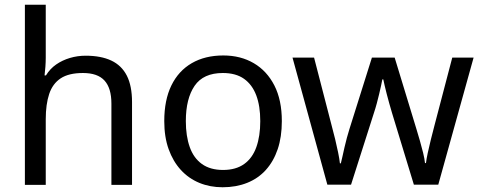

<svg xmlns="http://www.w3.org/2000/svg" viewBox="-20 -780 2029 810"><path d="M173 -537Q173 -518 171.5 -498Q170 -478 168 -462H174Q191 -490 217 -508Q243 -526 275 -535.5Q307 -545 341 -545Q406 -545 449.5 -524.5Q493 -504 515 -461Q537 -418 537 -349V0H450V-343Q450 -408 421 -440Q392 -472 330 -472Q270 -472 236 -449.5Q202 -427 187.5 -383.5Q173 -340 173 -277V0H85V-760H173Z M1169 -269Q1169 -202 1151.5 -150.5Q1134 -99 1101.5 -63Q1069 -27 1022.5 -8.5Q976 10 919 10Q866 10 821 -8.5Q776 -27 743 -63Q710 -99 691.5 -150.5Q673 -202 673 -269Q673 -358 703 -419.5Q733 -481 789 -513.5Q845 -546 922 -546Q995 -546 1050.5 -513.5Q1106 -481 1137.5 -419.5Q1169 -358 1169 -269ZM764 -269Q764 -206 780.5 -159.5Q797 -113 832 -88Q867 -63 921 -63Q975 -63 1010 -88Q1045 -113 1061.5 -159.5Q1078 -206 1078 -269Q1078 -333 1061 -378Q1044 -423 1009.5 -447.5Q975 -472 920 -472Q838 -472 801 -418Q764 -364 764 -269Z M1634 -303Q1628 -324 1622 -344.5Q1616 -365 1611.5 -383.5Q1607 -402 1603 -418Q1599 -434 1597 -445H1593Q1591 -434 1587.5 -418Q1584 -402 1579.5 -383Q1575 -364 1569.5 -343.5Q1564 -323 1557 -302L1461 -1H1361L1214 -537H1305L1379 -251Q1387 -222 1394 -192.5Q1401 -163 1406.5 -136.5Q1412 -110 1414 -91H1418Q1421 -103 1425 -121Q1429 -139 1433.5 -159Q1438 -179 1443.5 -199Q1449 -219 1454 -235L1549 -537H1645L1737 -235Q1744 -212 1751.5 -186Q1759 -160 1765 -135.5Q1771 -111 1773 -92H1777Q1779 -109 1784.5 -134.5Q1790 -160 1797.5 -190.5Q1805 -221 1813 -251L1888 -537H1978L1829 -1H1726Z"/></svg>

Font: ing115
Style: Regular
Weight: 400
Designer: Monotype Design Team
Foundry: Monotype Imaging Inc.
Version: Version 2.013